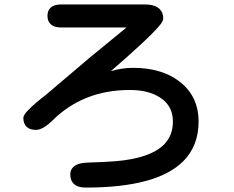

<svg xmlns="http://www.w3.org/2000/svg" viewBox="-20 -763 1040 855"><path d="M473.6 -446.3Q524.4 -460.9 571.3 -460.9Q699.2 -460.9 777.3 -401.4Q864.3 -335.9 864.3 -221.7Q864.3 -113.3 795.9 -44.9Q678.7 72.3 362.3 72.3Q325.2 72.3 307.6 54.7Q293 40 293 13.7Q293 -5.9 305.7 -18.6Q325.2 -38.1 373 -39.1Q441.4 -41 492.2 -44.9Q648.4 -57.6 710 -119.1Q750 -159.2 750 -221.7Q750 -303.7 670.9 -340.8Q624 -362.3 558.6 -362.3Q349.6 -362.3 212.9 -225.6Q169.9 -184.6 141.1 -184.6Q112.3 -184.6 98.1 -198.7Q84 -212.9 84 -237.3Q84 -252 109.4 -276.4Q133.8 -301.8 184.6 -340.8L377.9 -504.9L519.5 -621.1Q535.2 -632.8 543 -640.6H252Q219.7 -640.6 205.1 -656.2Q191.4 -668.9 191.4 -692.4Q191.4 -714.8 204.1 -727.5Q219.7 -743.2 252 -743.2H624Q697.3 -743.2 706.1 -692.4Q707 -686.5 707 -680.7Q707 -670.9 695.3 -655.3Q674.8 -627.9 607.4 -565.4Q540 -502.9 473.6 -446.3Z"/></svg>

Font: FakePearl
Style: SemiBold
Weight: 400
Version: Version 1.2